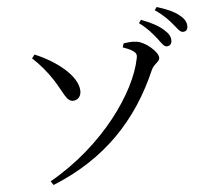

<svg xmlns="http://www.w3.org/2000/svg" viewBox="-59 -907 1118 1030"><g transform="rotate(-5 500.0 -391.5)"><path d="M174 39 188 60C475 -56 655 -251 766 -507C780 -541 812 -548 812 -571C812 -603 744 -662 698 -667C675 -671 648 -667 628 -664L622 -643C696 -617 697 -601 691 -576C656 -399 469 -128 174 39ZM332 -381C358 -381 376 -403 375 -431C373 -514 257 -601 147 -646L132 -627C173 -589 206 -550 239 -500C282 -434 296 -380 332 -381ZM858 -628C874 -628 885 -639 885 -657C885 -678 876 -695 852 -716C825 -741 785 -762 732 -782L720 -765C765 -732 791 -699 812 -673C831 -648 842 -628 858 -628ZM951 -698C968 -698 977 -708 977 -726C977 -748 967 -767 940 -788C915 -809 875 -827 822 -843L810 -827C858 -794 881 -768 902 -743C923 -719 934 -698 951 -698Z"/></g></svg>

Font: Source Han Serif SC Medium
Style: Regular
Weight: 500
Designer: Ryoko NISHIZUKA 西塚涼子 (kana & ideographs); Frank Grießhammer (Latin, Greek & Cyrillic); Wenlong ZHANG 张文龙 (bopomofo); San
Foundry: Adobe
Version: Version 2.003;hotconv 1.1.1;makeotfexe 2.6.0